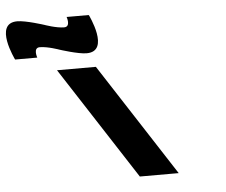

<svg xmlns="http://www.w3.org/2000/svg" viewBox="-408 -810 1024 871"><g transform="rotate(-5 104.5 -375.0)"><path d="M-118.9 -605C-118.9 -605 -36.4 -578 2.6 -578C112.6 -578 27.2 -750 27.2 -750H-73.8C-73.8 -750 -57 -704 -89 -704C-125 -704 -177.3 -723 -177.3 -723C-177.3 -723 -259.8 -750 -298.8 -750C-408.8 -750 -323.4 -578 -323.4 -578H-222.4C-222.4 -578 -239.2 -624 -207.2 -624C-171.2 -624 -118.9 -605 -118.9 -605ZM-138.3 -513H38.7L371 0H194Z"/></g></svg>

Font: Hussar
Style: BdOpOblSeven
Weight: 700
Foundry: Cannot Into Space Fonts
Version: Version 2.00